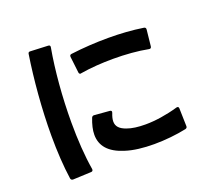

<svg xmlns="http://www.w3.org/2000/svg" viewBox="-135 -959 1270 1161"><g transform="rotate(-20 500.0 -378.5)"><path d="M146 30H147L263 25C272 25 276 20 276 13V10C261 -79 254 -186 254 -298C254 -458 268 -628 293 -767C295 -776 291 -782 281 -782L168 -787C159 -788 154 -784 153 -775C129 -620 113 -435 113 -264C113 -162 119 -65 131 18C133 26 138 30 146 30ZM359 -180C359 -108 403 -56 497 -27C548 -10 613 -3 681 -3C752 -3 826 -11 888 -24C895 -26 900 -30 900 -38V-40L897 -154C897 -162 893 -166 886 -166C885 -166 883 -166 881 -165C808 -144 735 -133 672 -133C626 -133 585 -138 553 -150C514 -164 494 -184 494 -216C494 -230 498 -247 506 -267C510 -277 507 -283 497 -284L399 -292C391 -293 385 -289 382 -282C367 -244 359 -210 359 -180ZM385 -674V-672L397 -569C397 -561 402 -556 408 -556H409L412 -557C478 -568 551 -573 622 -573C702 -573 780 -567 847 -554C856 -552 862 -556 863 -566L874 -670C875 -679 871 -685 862 -686C791 -697 715 -702 638 -702C557 -702 476 -697 397 -687C389 -686 385 -682 385 -674Z"/></g></svg>

Font: LINE Seed JP App_OTF Bold
Style: Regular
Weight: 700
Designer: LINE & Fontrix & Fontworks
Version: Version 1.009